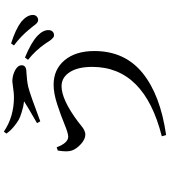

<svg xmlns="http://www.w3.org/2000/svg" viewBox="40 -890 919 1040"><g transform="rotate(-90 500.0 -369.5)"><path d="M828.1 -537.1Q826.2 -537.1 823.7 -537.6Q821.3 -538.1 818.8 -540Q816.4 -542 814.5 -543.5Q812.5 -544.9 809.6 -548.3Q806.6 -551.8 804.7 -553.7Q802.7 -555.7 799.8 -560.1Q796.9 -564.5 794.9 -567.4Q793 -570.3 789.6 -575.7Q786.1 -581.1 784.2 -584Q746.1 -638.7 696.3 -677.7L709 -694.3Q792 -660.2 827.1 -626Q858.4 -595.7 857.4 -566.4Q857.4 -552.7 849.1 -544.4Q840.8 -536.1 828.1 -537.1ZM911.1 -623Q905.3 -623 899.4 -627Q893.6 -630.9 889.6 -635.7Q885.7 -640.6 877.4 -651.4Q869.1 -662.1 863.3 -668.9Q824.2 -716.8 774.4 -753.9L785.2 -769.5Q862.3 -745.1 903.3 -713.9Q939.5 -682.6 939.5 -651.4Q939.5 -638.7 931.6 -630.9Q923.8 -623 911.1 -623ZM205.1 -516.6 222.7 -522.5Q246.1 -460 280.3 -460Q298.8 -460 347.2 -480Q395.5 -500 455.1 -519.5Q514.6 -539.1 561.5 -539.1Q644.5 -539.1 694.3 -479.5Q744.1 -419.9 744.1 -318.4Q744.1 -154.3 625.5 -57.6Q506.8 39.1 289.1 70.3L282.2 46.9Q658.2 -47.9 658.2 -330.1Q658.2 -408.2 629.4 -452.1Q600.6 -496.1 553.7 -496.1Q480.5 -496.1 360.4 -406.2Q355.5 -402.3 344.7 -393.6Q334 -384.8 327.6 -380.4Q321.3 -376 311 -371.6Q300.8 -367.2 292 -367.2Q266.6 -367.2 240.2 -391.1Q213.9 -415 205.1 -440.4Q196.3 -464.8 205.1 -516.6ZM471.7 -699.2Q451.2 -702.1 443.8 -703.6Q436.5 -705.1 411.6 -712.4Q386.7 -719.7 371.1 -728.5Q355.5 -737.3 334 -754.9Q312.5 -772.5 296.9 -794.9L307.6 -808.6Q387.7 -753.9 495.1 -753.9Q514.6 -753.9 543.9 -758.3Q573.2 -762.7 579.1 -762.7Q611.3 -762.7 639.2 -748Q667 -733.4 667 -711.9Q667 -686.5 628.9 -686.5Q581.1 -683.6 550.8 -676.8Q510.7 -667 363.3 -611.3L353.5 -628.9Q450.2 -684.6 471.7 -699.2Z"/></g></svg>

Font: GenYoMin TW TTF Medium
Style: Regular
Weight: 500
Version: Version 1.300